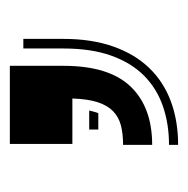

<svg xmlns="http://www.w3.org/2000/svg" viewBox="-16 -151 382 390"><g transform="rotate(-90 175.0 44.0)"><path d="M77.6 -127H236.3V-18.1Q236.3 74.2 194.3 118.2Q152.3 162.1 75.7 162.1V103Q98.1 103 115.2 98.6Q132.3 94.2 144.3 82.5Q156.2 70.8 162.6 50.8Q168.9 30.8 169.9 0H77.6ZM75.7 196.3Q118.7 196.3 154.5 183.8Q190.4 171.4 216.6 145.3Q242.7 119.1 257.1 78.6Q271.5 38.1 271.5 -18.1V-99.6H291V-18.1Q291 39.1 275.6 82.8Q260.3 126.5 232.2 155.8Q204.1 185.1 164.3 200Q124.5 214.8 75.7 214.8ZM145.5 34.2Q144.5 38.1 143.1 43.7Q141.6 49.3 140.1 52.7H106.9V34.2Z"/></g></svg>

Font: Vast Shadow
Style: Regular
Weight: 400
Designer: Nicole Fally
Foundry: Nicole Fally
Version: Version 1.002